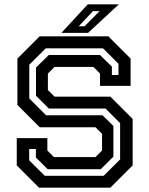

<svg xmlns="http://www.w3.org/2000/svg" viewBox="-20 -868 691 888"><path d="M160.5 0 57.5 -103V-229H199V-172L229.5 -141.5H421.5L452 -172V-249L421.5 -279.5H163.5L60.5 -382.5V-597L163.5 -700H481L584 -597V-471H442.5V-528L412 -558.5H232.5L201.5 -528V-451.5L232.5 -421H490.5L593.5 -318V-103L490.5 0ZM187 -55H459.5L535.5 -130.5V-298.5L468 -366H206L146.5 -425.5V-555.5L205.5 -613.5H442.5L497.5 -560V-521H528V-573L456.5 -644.5H191.5L115.5 -568.5V-412.5L193 -335H454L504.5 -285.5V-143.5L446 -85.5H200.5L146 -139.5V-179H115V-126.5ZM264 -716 386 -848H529.5L387.5 -716ZM344 -746.5H371L440.5 -816.5H410Z"/></svg>

Font: Tourney Thin SemiBold
Style: Regular
Weight: 600
Version: Version 1.015